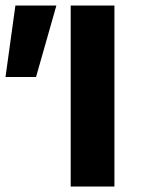

<svg xmlns="http://www.w3.org/2000/svg" viewBox="-37 -678 532 698"><path d="M220 0V-658H379V0ZM94 -398H-17L19 -658H168Z"/></svg>

Font: Ysabeau Office ExtraBold
Style: Regular
Weight: 800
Designer: Christian Thalmann (Catharsis Fonts)
Version: Version 2.001;gftools[0.9.30]; featfreeze: tnum,lnum,ss02